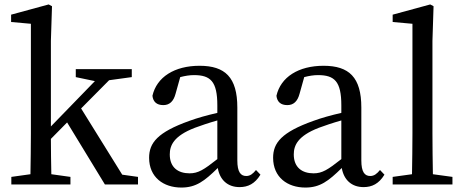

<svg xmlns="http://www.w3.org/2000/svg" viewBox="-20 -830 2086 864"><path d="M530 -44 345 -342 471 -469 573 -483V-519H321V-483L407 -465L209 -261V-646L214 -802L199 -810L30 -764V-731L119 -723V-230C119 -171 118 -106 117 -46L31 -34V0H297V-34L211 -46C210 -97 209 -153 209 -205L282 -279L452 0H601V-34Z M958 -114C897 -66 872 -50 833 -50C782 -50 744 -76 744 -135C744 -175 761 -218 857 -255C881 -264 919 -277 958 -288ZM1132 -65C1118 -48 1106 -38 1088 -38C1063 -38 1048 -56 1048 -108V-346C1048 -482 993 -534 878 -534C765 -534 685 -483 666 -399C669 -372 685 -357 715 -357C743 -357 761 -374 770 -408L791 -483C814 -489 834 -492 853 -492C927 -492 958 -464 958 -356V-322C914 -312 867 -299 832 -286C689 -235 651 -187 651 -120C651 -32 716 14 796 14C862 14 900 -15 960 -74C969 -21 1004 12 1058 12C1096 12 1127 -3 1152 -44Z M1516 -114C1455 -66 1430 -50 1391 -50C1340 -50 1302 -76 1302 -135C1302 -175 1319 -218 1415 -255C1439 -264 1477 -277 1516 -288ZM1690 -65C1676 -48 1664 -38 1646 -38C1621 -38 1606 -56 1606 -108V-346C1606 -482 1551 -534 1436 -534C1323 -534 1243 -483 1224 -399C1227 -372 1243 -357 1273 -357C1301 -357 1319 -374 1328 -408L1349 -483C1372 -489 1392 -492 1411 -492C1485 -492 1516 -464 1516 -356V-322C1472 -312 1425 -299 1390 -286C1247 -235 1209 -187 1209 -120C1209 -32 1274 14 1354 14C1420 14 1458 -15 1518 -74C1527 -21 1562 12 1616 12C1654 12 1685 -3 1710 -44Z M1928 -46C1927 -106 1926 -170 1926 -230V-646L1931 -802L1916 -810L1747 -764V-731L1836 -723V-230C1836 -170 1835 -106 1834 -46L1747 -34V0H2016V-34Z"/></svg>

Font: Noto Serif SC Medium
Style: Regular
Weight: 500
Designer: Ryoko NISHIZUKA 西塚涼子 (kana & ideographs); Frank Grießhammer (Latin, Greek & Cyrillic); Wenlong ZHANG 张文龙 (bopomofo); San
Foundry: Adobe Systems Incorporated
Version: Version 1.001;PS 1.001;hotconv 16.6.54;makeotf.lib2.5.65590